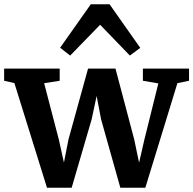

<svg xmlns="http://www.w3.org/2000/svg" viewBox="-22 -879 914 907"><path d="M-2.5 -497.5V-555H260V-497.5L186.5 -486L256 -219.5L280 -111L301.5 -220.5L394 -555H523.5L612 -220.5L635 -110.5L660 -219.5L726 -485L653 -497.5V-555H871V-497.5L816 -486L664.5 8H546.5L455.5 -315.5L434.5 -425.5L411 -315.5L316.5 8H200L46 -486.5ZM309.5 -616.5 262 -653.5 407 -859H495.5L640.5 -653L591.5 -616.5L451 -762Z"/></svg>

Font: Merriweather 20pt
Style: Bold
Weight: 700
Version: Version 2.100